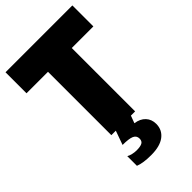

<svg xmlns="http://www.w3.org/2000/svg" viewBox="-281 -788 1125 1125"><g transform="rotate(-45 282.0 -225.5)"><path d="M345 0 328 46Q370 52 393 77Q416 102 416 139Q416 189 377.5 218.5Q339 248 266 248Q199 248 162 233V153Q174 160 191.5 164Q209 168 225 168Q256 168 271 160Q286 152 286 131Q286 107 264 97Q242 87 189 87L220 0H183V-525H5V-699H559V-525H380V0Z"/></g></svg>

Font: Readiness ExtraBold
Style: Regular
Weight: 800
Designer: Katatrad Team
Foundry: CadsonDemak
Version: Version 1.00;January 16, 2020;FontCreator 12.0.0.2550 64-bit